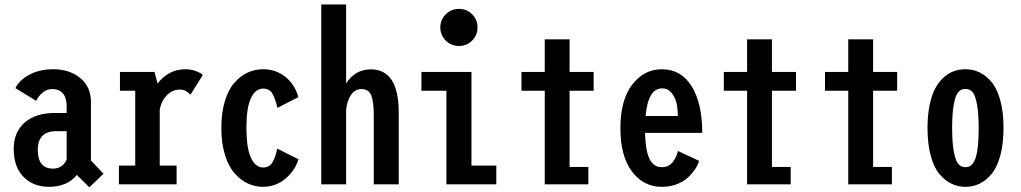

<svg xmlns="http://www.w3.org/2000/svg" viewBox="-20 -820 4540 854"><path d="M377.5 13.5 322 -42Q278.5 11 198.5 11Q128.5 11 84.8 -33Q41 -77 41 -157.5Q41 -233 90 -275.2Q139 -317.5 224.5 -317.5H276.5V-346.5Q276.5 -385 259.8 -404.5Q243 -424 213 -424Q188 -424 169.5 -408.2Q151 -392.5 141 -371.5L48.5 -428Q65 -463 110.2 -487.5Q155.5 -512 217 -512Q289.5 -512 337 -472.8Q384.5 -433.5 384.5 -366V-106L440.5 -47.5ZM216 -70Q258 -70 276.5 -110V-236.5H230.5Q148 -236.5 148 -153.5Q148 -70 216 -70Z M690.5 -83.5H765.5V0H509V-83.5H581.5V-416.5H513.5V-500H667.5L680.5 -448.5Q731 -512 803.5 -512Q831 -512 853.5 -503Q876 -494 882 -486.5L827 -398.5Q821.5 -406 809 -413.8Q796.5 -421.5 780 -421.5Q747 -421.5 722.8 -397Q698.5 -372.5 690.5 -333.5Z M1307.5 -111.5Q1292.5 -61 1249.2 -25Q1206 11 1150 11Q1114 11 1081.8 -4.2Q1049.5 -19.5 1022.8 -50Q996 -80.5 980.2 -132.2Q964.5 -184 964.5 -251Q964.5 -318.5 980.2 -370.2Q996 -422 1022.8 -452.2Q1049.5 -482.5 1081.5 -497.2Q1113.5 -512 1150 -512Q1207.5 -512 1249.8 -477.8Q1292 -443.5 1307 -388L1214 -340Q1204 -383.5 1190.8 -404.8Q1177.5 -426 1151 -426Q1116 -426 1096 -383.2Q1076 -340.5 1076 -251Q1076 -162.5 1096 -118.8Q1116 -75 1151 -75Q1177.5 -75 1191.5 -97.5Q1205.5 -120 1213 -159Z M1409 0V-800H1519.5V-449Q1559.5 -511.5 1629.5 -511.5Q1753.5 -511.5 1753.5 -319.5V0H1642.5V-307Q1642.5 -368.5 1631 -396.2Q1619.5 -424 1588 -424Q1559 -424 1541 -397.5Q1523 -371 1519.5 -329.5V0Z M2080 -639.5Q2056 -615.5 2021.5 -615.5Q1987 -615.5 1962.8 -639.5Q1938.5 -663.5 1938.5 -698Q1938.5 -732.5 1962.8 -756.5Q1987 -780.5 2021.5 -780.5Q2056 -780.5 2080 -756.5Q2104 -732.5 2104 -698Q2104 -663.5 2080 -639.5ZM2077 -83.5H2187.5V0H1965.5V-416.5H1854.5V-500H2077Z M2513.5 -77.5H2597V0H2403V-416.5H2299.5V-500H2403V-645H2513.5V-500H2620.5V-416.5H2513.5Z M3089.5 -104.5Q3084 -86 3071.5 -67.2Q3059 -48.5 3039.5 -30.2Q3020 -12 2989.8 -0.5Q2959.5 11 2924 11Q2842 11 2790.8 -57.2Q2739.5 -125.5 2739.5 -250.5Q2739.5 -375 2792 -443.5Q2844.5 -512 2924 -512Q3009 -512 3056.2 -436.5Q3103.5 -361 3103.5 -229H2849Q2851 -150.5 2868.8 -113.5Q2886.5 -76.5 2924 -76.5Q2953.5 -76.5 2971.2 -98Q2989 -119.5 2995.5 -148.5ZM2925 -427Q2862.5 -427 2851.5 -304H2995Q2995 -334.5 2989.2 -360.5Q2983.5 -386.5 2967 -406.8Q2950.5 -427 2925 -427Z M3413.5 -77.5H3497V0H3303V-416.5H3199.5V-500H3303V-645H3413.5V-500H3520.5V-416.5H3413.5Z M3863.5 -77.5H3947V0H3753V-416.5H3649.5V-500H3753V-645H3863.5V-500H3970.5V-416.5H3863.5Z M4105.5 -251Q4105.5 -308 4115 -353.5Q4124.5 -399 4140.5 -428.2Q4156.5 -457.5 4178.8 -476.8Q4201 -496 4224.5 -504Q4248 -512 4274.5 -512Q4307.5 -512 4336.2 -498.5Q4365 -485 4389.8 -456Q4414.5 -427 4429 -374.5Q4443.5 -322 4443.5 -251Q4443.5 -180 4429 -127.2Q4414.5 -74.5 4389.8 -45.2Q4365 -16 4336.2 -2.5Q4307.5 11 4274.5 11Q4241.5 11 4212.8 -2.5Q4184 -16 4159 -45.2Q4134 -74.5 4119.8 -127.2Q4105.5 -180 4105.5 -251ZM4274.5 -76.5Q4288.5 -76.5 4298.5 -84Q4308.5 -91.5 4316.5 -110Q4324.5 -128.5 4328.8 -163.8Q4333 -199 4333 -251Q4333 -318.5 4325.2 -358Q4317.5 -397.5 4305.2 -411Q4293 -424.5 4274.5 -424.5Q4255 -424.5 4242.8 -411Q4230.5 -397.5 4222.8 -358Q4215 -318.5 4215 -251Q4215 -182.5 4223 -142.8Q4231 -103 4243.2 -89.8Q4255.5 -76.5 4274.5 -76.5Z"/></svg>

Font: League Mono Condensed Medium
Style: Regular
Weight: 500
Width: 1
Designer: Tyler Finck
Foundry: The League of Moveable Type / Tyler Finck
Version: Version 2.210